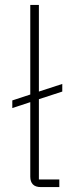

<svg xmlns="http://www.w3.org/2000/svg" viewBox="-20 -760 302 780"><path d="M221 -31V0H146Q124 0 113.5 -11Q103 -22 103 -42V-345L30 -321V-352L103 -376V-740H138V-388L233 -419V-388L138 -357V-31Z"/></svg>

Font: IBM Plex Sans ExtraLight
Style: Regular
Weight: 250
Designer: Mike Abbink, Paul van der Laan, Pieter van Rosmalen
Foundry: Bold Monday
Version: Version 3.201